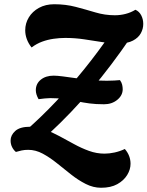

<svg xmlns="http://www.w3.org/2000/svg" viewBox="-20 -719 696 906"><path d="M212 -89 102 -103Q176 -168 245 -241Q314 -314 378.5 -394Q443 -474 502 -560L599 -546Q505 -408 410.5 -296.5Q316 -185 212 -89ZM457 167Q420 167 384.5 149Q349 131 315.5 104.5Q282 78 248.5 51Q215 24 181.5 6Q148 -12 113 -12Q96 -12 82 -9Q68 -6 55 -2Q44 -11 37 -25Q30 -39 30 -56Q30 -81 52 -101Q74 -121 123 -121Q158 -121 192 -108Q226 -95 260.5 -76.5Q295 -58 329.5 -39Q364 -20 400 -7Q436 6 473 6Q496 6 521 0.5Q546 -5 569 -16Q596 15 596 54Q596 81 580 107Q564 133 533.5 150Q503 167 457 167ZM471 -227Q432 -227 402 -231Q372 -235 344 -241Q316 -247 286 -251.5Q256 -256 217 -256Q205 -256 191.5 -254.5Q178 -253 162 -251Q149 -274 149 -293Q149 -324 172.5 -343Q196 -362 233 -362Q249 -362 276.5 -358.5Q304 -355 338.5 -350Q373 -345 410 -341.5Q447 -338 484 -338Q504 -338 519.5 -339Q535 -340 546 -341Q554 -330 556.5 -319Q559 -308 559 -298Q559 -269 533.5 -248Q508 -227 471 -227ZM129 -495Q114 -514 106.5 -534.5Q99 -555 99 -576Q99 -609 116 -637Q133 -665 164 -682Q195 -699 236 -699Q290 -699 337.5 -686.5Q385 -674 430 -660.5Q475 -647 522 -647Q548 -647 573 -653.5Q598 -660 619 -673Q637 -665 646.5 -646.5Q656 -628 656 -606Q656 -583 644.5 -562Q633 -541 607.5 -527.5Q582 -514 543 -514Q503 -514 461.5 -520.5Q420 -527 377 -533.5Q334 -540 288 -540Q261 -540 233 -536Q205 -532 179 -522.5Q153 -513 129 -495Z"/></svg>

Font: Sansita Swashed Light
Style: Bold
Weight: 700
Version: Version 1.003